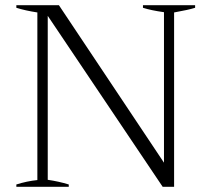

<svg xmlns="http://www.w3.org/2000/svg" viewBox="-20 -720 816 740"><path d="M43 -9Q84 -22 124 -26V-672Q78 -679 43 -690V-700H207L612 -93V-673Q562 -680 531 -690V-700H732V-690Q707 -682 651 -672V0H607L164 -659V-27Q206 -21 245 -9V0H43Z"/></svg>

Font: Trirong Light
Style: Regular
Weight: 300
Designer: Katatrad Team
Foundry: CadsonDemak
Version: Version 1.001